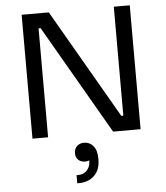

<svg xmlns="http://www.w3.org/2000/svg" viewBox="-64 -787 977 1127"><g transform="rotate(-5 424.5 -223.0)"><path d="M198 0H106V-730H266L637 -88H649V-730H743V0H581L210 -642H198ZM352 284H345V236H354Q388 236 407.5 214Q427 192 427 157V156Q415 161 403 161Q379 161 363 147Q347 133 347 107Q347 80 364 65Q381 50 405 50Q438 50 459.5 75.5Q481 101 481 149V155Q481 216 446 250Q411 284 352 284Z"/></g></svg>

Font: Sora
Style: Regular
Weight: 400
Designer: Jonathan Barnbrook, Julián Moncada
Foundry: Barnbrook Fonts
Version: Version 2.000